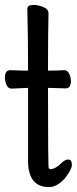

<svg xmlns="http://www.w3.org/2000/svg" viewBox="-23 -733 312 780"><path d="M172 -446Q211 -446 238 -448Q251 -448 258 -433.5Q265 -419 265 -404Q265 -374 244 -374L172 -376Q172 -53 175 -49.5Q178 -46 184 -46Q203 -47 228 -72Q242 -85 254 -85Q269 -85 269 -63Q269 -45 241 -9Q209 27 176 27Q93 27 91 -75V-376L24 -373Q10 -373 3.5 -388Q-3 -403 -3 -418Q-3 -448 19 -448Q58 -446 91 -446Q91 -590 88 -697Q88 -713 113 -713Q132 -713 153 -704.5Q174 -696 174 -679Q172 -590 172 -446Z"/></svg>

Font: LXGW WenKai Lite Medium
Style: Regular
Weight: 500
Designer: LXGW / Fontworks Inc.
Foundry: LXGW / Fontworks Inc.
Version: Version 1.511; March 25, 2025